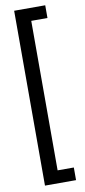

<svg xmlns="http://www.w3.org/2000/svg" viewBox="-99 -766 424 962"><g transform="rotate(-10 113.5 -285.0)"><path d="M123.8 95.1H206.3V159.4H48.2V-730.2H206.3V-665.5H123.8Z"/></g></svg>

Font: Puralecka Narrow
Style: Regular
Weight: 400
Designer: Hector Gatti, Marcela Romero, Pablo Cosgaya and Nicolas Silva
Version: Version 1.004;PS 001.004;hotconv 1.0.70;makeotf.lib2.5.58329